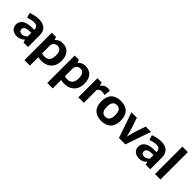

<svg xmlns="http://www.w3.org/2000/svg" viewBox="241 -2124 3726 3726"><g transform="rotate(45 2104.0 -261.5)"><path d="M499 -320.8V0H375L357.9 -62Q325.7 -27.8 285.4 -10Q245.1 7.8 199.2 7.8Q118.2 7.8 70.6 -34.2Q22.9 -76.2 22.9 -147Q22.9 -229 92 -274.9Q161.1 -320.8 285.2 -320.8H349.1V-334Q346.2 -424.8 246.1 -424.8Q211.9 -424.8 167 -414.8Q122.1 -404.8 85.9 -389.2L54.2 -490.2Q106 -511.2 163.1 -522.7Q220.2 -534.2 270 -534.2Q380.9 -534.2 439.9 -479.5Q499 -424.8 499 -320.8ZM163.1 -155.8Q163.1 -123.5 182.6 -106.7Q202.1 -89.8 237.8 -89.8Q270 -89.8 299.6 -104Q329.1 -118.2 349.1 -142.1V-238.8H297.9Q233.9 -238.8 198.5 -216.8Q163.1 -194.8 163.1 -155.8Z M1150.9 -272Q1150.9 -185.1 1116.2 -122.1Q1081.5 -59.1 1018.1 -25.6Q954.6 7.8 867.7 7.8Q826.7 7.8 779.8 -2.9V229H629.9V-523.9H744.6L767.6 -461.9Q800.8 -498 837.2 -514.4Q873.5 -530.8 920.9 -530.8Q1029.8 -530.8 1090.3 -463.4Q1150.9 -396 1150.9 -272ZM999.5 -267.1Q999.5 -425.3 889.6 -424.8Q849.6 -424.8 821 -403.3Q792.5 -381.8 779.8 -342.8V-105Q808.6 -98.1 823.2 -96.2Q837.9 -94.2 858.9 -94.2Q926.8 -94.2 963.1 -138.2Q999.5 -182.1 999.5 -267.1Z M1777.8 -272Q1777.8 -185.1 1743.2 -122.1Q1708.5 -59.1 1645 -25.6Q1581.5 7.8 1494.6 7.8Q1453.6 7.8 1406.7 -2.9V229H1256.8V-523.9H1371.6L1394.5 -461.9Q1427.7 -498 1464.1 -514.4Q1500.5 -530.8 1547.9 -530.8Q1656.7 -530.8 1717.3 -463.4Q1777.8 -396 1777.8 -272ZM1626.5 -267.1Q1626.5 -425.3 1516.6 -424.8Q1476.6 -424.8 1448 -403.3Q1419.4 -381.8 1406.7 -342.8V-105Q1435.5 -98.1 1450.2 -96.2Q1464.8 -94.2 1485.8 -94.2Q1553.7 -94.2 1590.1 -138.2Q1626.5 -182.1 1626.5 -267.1Z M2155.8 -532.2Q2174.8 -532.2 2188.2 -530Q2201.7 -527.8 2222.7 -522L2205.6 -391.1Q2163.6 -406.2 2131.3 -405.8Q2096.2 -405.8 2071.8 -393.3Q2047.4 -380.9 2030.8 -354V0H1880.4V-523.9H1999.5L2017.6 -451.2Q2066.9 -532.2 2155.8 -532.2Z M2783.2 -263.2Q2783.2 -131.3 2714.4 -60.1Q2645.5 11.2 2516.1 11.2Q2388.2 11.2 2318.8 -59.8Q2249.5 -130.9 2249.5 -263.2Q2249.5 -395 2318.4 -465.6Q2387.2 -536.1 2516.1 -536.1Q2645.5 -536.1 2714.4 -465.6Q2783.2 -395 2783.2 -263.2ZM2400.4 -263.2Q2400.4 -102.1 2516.1 -102.1Q2632.3 -102.1 2632.3 -263.2Q2632.3 -424.3 2516.1 -423.8Q2400.4 -424.3 2400.4 -263.2Z M2814.9 -523.9H2962.9L3040 -293.9Q3055.2 -247.1 3077.1 -157.2L3085 -127Q3092.8 -156.7 3096.2 -171.9Q3115.2 -249 3128.9 -294.9L3206.1 -523.9H3352.1L3171.9 0H2995.1Z M3854 -320.8V0H3730L3712.9 -62Q3680.7 -27.8 3640.4 -10Q3600.1 7.8 3554.2 7.8Q3473.1 7.8 3425.5 -34.2Q3377.9 -76.2 3377.9 -147Q3377.9 -229 3447 -274.9Q3516.1 -320.8 3640.1 -320.8H3704.1V-334Q3701.2 -424.8 3601.1 -424.8Q3566.9 -424.8 3522 -414.8Q3477.1 -404.8 3440.9 -389.2L3409.2 -490.2Q3460.9 -511.2 3518.1 -522.7Q3575.2 -534.2 3625 -534.2Q3735.8 -534.2 3794.9 -479.5Q3854 -424.8 3854 -320.8ZM3518.1 -155.8Q3518.1 -123.5 3537.6 -106.7Q3557.1 -89.8 3592.8 -89.8Q3625 -89.8 3654.5 -104Q3684.1 -118.2 3704.1 -142.1V-238.8H3652.8Q3588.9 -238.8 3553.5 -216.8Q3518.1 -194.8 3518.1 -155.8Z M3984.9 -752H4134.8V0H3984.9Z"/></g></svg>

Font: Sarala
Style: Bold
Weight: 700
Designer: Andres Torresi
Foundry: Huerta Tipografica
Version: Version 1.004;PS 001.003;hotconv 1.0.70;makeotf.lib2.5.58329